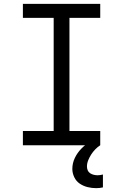

<svg xmlns="http://www.w3.org/2000/svg" viewBox="-20 -755 640 998"><path d="M99 0V-74H259V-662H99V-735H501V-662H341V-74H501V0ZM480 223Q457 223 435 217.5Q413 212 394.5 199.5Q376 187 366 166Q356 145 356 123Q356 93 369 66Q382 39 402.5 18Q423 -3 448 -18.5Q473 -34 501 -44V0Q487 9 475 21.5Q463 34 454 48Q445 62 438.5 78Q432 94 432 111Q432 121 436 130.5Q440 140 448.5 145.5Q457 151 467 153.5Q477 156 487 156Q494 156 501 155Q508 154 515 152V219Q507 221 498 222Q489 223 480 223Z"/></svg>

Font: Iosevka Extended
Style: Regular
Weight: 400
Width: 7
Monospace: yes
Designer: Belleve Invis
Foundry: Belleve Invis
Version: Version 32.5.0; ttfautohint (v1.8.4)